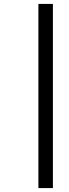

<svg xmlns="http://www.w3.org/2000/svg" viewBox="-20 -738 352 980"><path d="M176 222V-718H250V222Z"/></svg>

Font: TitilliumWebItalic
Style: Italic
Weight: 400
Italic angle: -13°
Version: Version 1.001;PS 57.000;hotconv 1.0.70;makeotf.lib2.5.55311